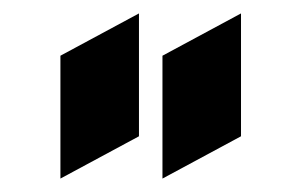

<svg xmlns="http://www.w3.org/2000/svg" viewBox="-20 -665 449 286"><path d="M70 -399V-582L187 -645V-462ZM222 -399V-582L339 -645V-462Z"/></svg>

Font: Tajawal Black
Style: Regular
Weight: 900
Designer: Boutros Fonts
Foundry: Created by Boutros International 2017
Version: Version 1.700